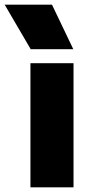

<svg xmlns="http://www.w3.org/2000/svg" viewBox="-82 -800 382 820"><path d="M232 0H48V-530H232ZM231 -590H49L-62 -780H140Z"/></svg>

Font: Tanohe Sans Black
Style: Regular
Weight: 900
Designer: Village Type and Design LLC & Cristiano Sobral
Foundry: Cooper Hewitt Smithsonian Design Museum
Version: Version 1.00;March 11, 2020;FontCreator 12.0.0.2522 64-bit; 